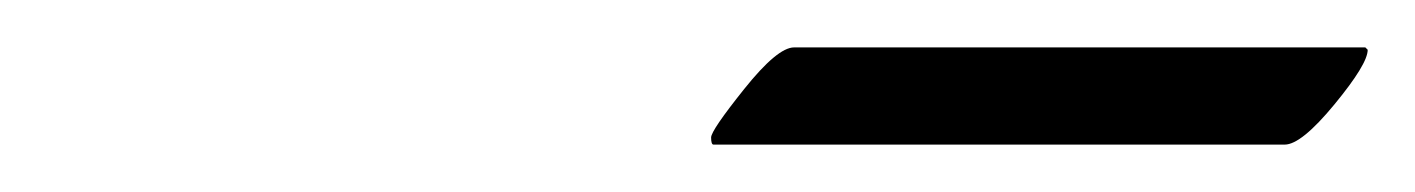

<svg xmlns="http://www.w3.org/2000/svg" viewBox="-20 -705 597 81"><path d="M315 -685H556L557 -684Q557 -678 543 -661Q529 -644 522 -644H281Q280 -644 280 -647Q280 -650 294 -667.5Q308 -685 315 -685Z"/></svg>

Font: Playball
Style: Regular
Weight: 400
Designer: Robert E. Leuschke
Foundry: Robert E. Leuschke
Version: Version 1.001